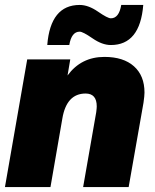

<svg xmlns="http://www.w3.org/2000/svg" viewBox="-25 -756 625 776"><path d="M495 0H311L364 -303Q366 -319 366 -326Q366 -378 321 -378Q244 -378 227 -277L179 0H-5L85 -516H259L248 -451Q303 -526 397 -526Q474 -526 516.5 -488Q559 -450 559 -382Q559 -369 555 -341ZM423 -574Q388 -574 349 -601Q310 -628 297 -628Q264 -628 255 -574H166Q179 -736 297 -736Q332 -736 371 -709Q410 -682 423 -682Q456 -682 465 -736H554Q541 -574 423 -574Z"/></svg>

Font: Creato Display Black
Style: Italic
Weight: 900
Italic angle: -10°
Version: Version 1.000